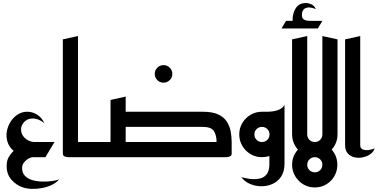

<svg xmlns="http://www.w3.org/2000/svg" viewBox="-20 -1038 2494 1268"><path d="M132 200Q89 186 56.5 150Q24 114 24 59Q24 22 38 -1Q52 -24 70 -42Q40 -67 29.5 -101Q19 -135 25 -169.5Q31 -204 49.5 -233.5Q68 -263 96.5 -281.5Q125 -300 159 -300Q184 -300 205.5 -291Q227 -282 244.5 -265.5Q262 -249 273 -224Q251 -243 226 -250.5Q201 -258 180 -254Q155 -250 137 -229.5Q119 -209 119 -184Q119 -159 132.5 -140Q146 -121 167 -110.5Q188 -100 208 -100H340L280 0H198Q185 0 168 9.5Q151 19 138.5 35Q126 51 126 72Q126 104 145 123.5Q164 143 193.5 151.5Q223 160 256.5 161Q290 162 320.5 158Q351 154 370 147Q353 168 324.5 182Q296 196 262 203Q228 210 194.5 209.5Q161 209 132 200Z M435 0Q435 0 425 -0.5Q415 -1 405 -6Q395 -11 395 -23V-778L495 -800V-100H615V0Z M1060 -492Q1036 -492 1019 -509Q1002 -526 1002 -550Q1002 -574 1019 -591Q1036 -608 1060 -608Q1084 -608 1101 -591Q1118 -574 1118 -550Q1118 -526 1101 -509Q1084 -492 1060 -492Z M710 -50V-378L810 -400V-50ZM575 0V-100H850V0ZM755 0V-100H1410Q1411 -142 1393.5 -171Q1376 -200 1320 -200H755V-300H1320Q1382 -300 1419.5 -283Q1457 -266 1476.5 -237Q1496 -208 1503 -172Q1510 -136 1510 -97.5Q1510 -59 1510 -23Q1510 -11 1500 -6Q1490 -1 1480 -0.5Q1470 0 1470 0Z M1574 132Q1631 147 1667.5 145Q1704 143 1724 129Q1744 115 1751.5 94Q1759 73 1759 52V-128L1859 -150V42Q1859 95 1836.5 128.5Q1814 162 1778 177.5Q1742 193 1702.5 192Q1663 191 1628.5 175.5Q1594 160 1574 132ZM1859 -150 1710 -300Q1723 -300 1744 -300Q1765 -300 1787.5 -303.5Q1810 -307 1829.5 -317Q1849 -327 1859 -346ZM1710 0Q1669 0 1635 -20Q1601 -40 1580.5 -74.5Q1560 -109 1560 -150Q1560 -192 1580.5 -226Q1601 -260 1635 -280Q1669 -300 1710 -300Q1751 -300 1785 -280Q1819 -260 1839 -226Q1859 -192 1859 -150Q1859 -109 1839 -74.5Q1819 -40 1785 -20Q1751 0 1710 0ZM1710 -100Q1731 -100 1745.5 -114.5Q1760 -129 1760 -150Q1760 -171 1745.5 -185.5Q1731 -200 1710 -200Q1689 -200 1674.5 -185.5Q1660 -171 1660 -150Q1660 -129 1674.5 -114.5Q1689 -100 1710 -100Z M1912 -859V-892Q1912 -911 1913 -922.5Q1914 -934 1918 -949Q1926 -979 1945 -998.5Q1964 -1018 2003 -1018Q2017 -1018 2036.5 -1009.5Q2056 -1001 2066 -978Q2060 -981 2040 -986Q2020 -991 2006 -987Q1990 -983 1983 -972.5Q1976 -962 1975 -952.5Q1974 -943 1974 -939Q1974 -919 1984.5 -911Q1995 -903 2009.5 -901.5Q2024 -900 2036 -900H2062L2063 -859ZM1839 -850 1869 -900H2109L2079 -850Z M2009 -100 1909 -150V-778L2009 -800Z M2059 0Q2018 0 1984 -20Q1950 -40 1929.5 -74.5Q1909 -109 1909 -150H2009Q2009 -129 2023.5 -114.5Q2038 -100 2059 -100Q2080 -100 2094.5 -114.5Q2109 -129 2109 -150H2209Q2209 -109 2188.5 -74.5Q2168 -40 2134 -20Q2100 0 2059 0ZM2109 -100V-800L2209 -778V-150ZM2059 200Q2018 200 1984 180Q1950 160 1929.5 125.5Q1909 91 1909 50Q1909 8 1929.5 -26Q1950 -60 1984 -80Q2018 -100 2059 -100Q2100 -100 2134 -80Q2168 -60 2188 -26Q2208 8 2208 50Q2208 91 2188 125.5Q2168 160 2134 180Q2100 200 2059 200ZM2059 100Q2080 100 2094.5 85.5Q2109 71 2109 50Q2109 29 2094.5 14.5Q2080 0 2059 0Q2038 0 2023.5 14.5Q2009 29 2009 50Q2009 71 2023.5 85.5Q2038 100 2059 100Z M2454 -58Q2448 -36 2426.5 -20.5Q2405 -5 2376.5 1Q2348 7 2321.5 1Q2295 -5 2277 -24.5Q2259 -44 2259 -80V-778L2359 -800V-80Q2359 -62 2370 -54.5Q2381 -47 2397 -46.5Q2413 -46 2429 -50Q2445 -54 2454 -58Z"/></svg>

Font: Reem Kufi Fun
Style: Regular
Weight: 400
Designer: Khaled Hosny
Version: Version 1.005